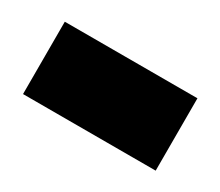

<svg xmlns="http://www.w3.org/2000/svg" viewBox="-41 -368 300 262"><g transform="rotate(30 109.0 -237.0)"><path d="M5 -294H214V-180H5Z"/></g></svg>

Font: Venryn Sans SemiBold
Style: Regular
Weight: 600
Designer: Owen Earl, indestructible type* (font) & Cristiano Sobral (main changes)
Version: Version 3.60;October 28, 2020;FontCreator 13.0.0.2681 64-bit